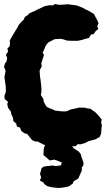

<svg xmlns="http://www.w3.org/2000/svg" viewBox="-25 -708 535 955"><path d="M295 24 271 19 253 21 238 18 218 20 207 11 196 13 184 7 162 -4H151L135 -11L125 -23L111 -41L95 -46L80 -58L75 -73L59 -79L56 -93L41 -106L40 -121L32 -138L29 -153L15 -172L11 -192L15 -201L-2 -216L-3 -231L4 -251V-267L3 -282L-3 -324L3 -356L-5 -375L0 -393L7 -402L11 -420L4 -435L15 -451L12 -467L23 -478L25 -495L23 -504L29 -517L48 -549L53 -557L63 -573L68 -584L82 -600L92 -609L99 -624L113 -633L121 -642L149 -654L164 -662L182 -670L196 -677L221 -682L237 -681L249 -688L270 -684L290 -685L311 -687L333 -684L357 -681L387 -669L403 -660L411 -657L443 -638L446 -631L460 -605L465 -593L459 -577L464 -563L453 -556L440 -538L429 -537L417 -519L397 -514L381 -509L362 -505H337L309 -506L291 -512L277 -515L259 -514L246 -513L233 -506L218 -499L209 -490L201 -478L194 -460L187 -446L194 -435L185 -408L180 -391L183 -379L172 -357L174 -327L176 -316L180 -283L181 -266V-251L178 -236L190 -217L193 -202L199 -189L207 -177L225 -168L230 -167L249 -158L273 -155L289 -154H304L315 -158L327 -164L335 -165L369 -173L400 -172L408 -169L425 -167L451 -148L466 -132L481 -113L478 -100L482 -83L480 -73L478 -44L471 -27L450 -15L416 -6L397 4L375 10L361 9L352 19L319 20ZM266 227 236 224 210 218 196 208 190 199 173 190 180 174 174 158 182 128 194 120 237 115 250 118 277 115 283 101 263 92 245 86 222 90 210 79 191 63 193 28 203 6 211 -18H243L257 -19L283 -26L308 -25L325 -23L329 -7L339 3L331 15L341 29L367 46L377 59L380 72L390 99V113L382 125V140L371 165L364 180L341 194L338 204L318 219L288 225Z"/></svg>

Font: Winky Rough ExtraBold
Style: Regular
Weight: 800
Designer: Simon Atzbach
Foundry: typofactur
Version: Version 1.206; ttfautohint (v1.8.4.7-5d5b)